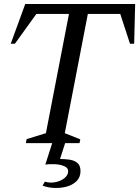

<svg xmlns="http://www.w3.org/2000/svg" viewBox="-20 -720 700 966"><path d="M110 0 114 -20 211 -50 327 -650H163L55 -500H34L107 -700H660L655 -500H634L585 -650H422L306 -50L384 -19L380 0ZM194 214 206 194Q232 202 259 196.5Q286 191 304.5 176Q323 161 323 141Q323 124 302 115.5Q281 107 254 106Q227 105 208 108L245 -7H310L282 80Q304 80 328 83Q352 86 368.5 99Q385 112 385 141Q385 172 365 191.5Q345 211 315 219Q285 227 252.5 225.5Q220 224 194 214Z"/></svg>

Font: Wittgenstein-Italic Regular
Style: Italic
Weight: 400
Italic angle: -11°
Designer: Jörg Drees
Foundry: Jörg Drees
Version: Version 1.000; ttfautohint (v1.8.4.7-5d5b)